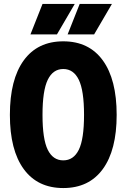

<svg xmlns="http://www.w3.org/2000/svg" viewBox="-20 -935 640 971"><path d="M300 16Q170 16 100 -80Q30 -176 30 -354Q30 -533 100 -629.5Q170 -726 300 -726Q430 -726 500 -629.5Q570 -533 570 -354Q570 -176 500 -80Q430 16 300 16ZM300 -124Q352 -124 378.5 -177.5Q405 -231 405 -354Q405 -477 378.5 -531.5Q352 -586 300 -586Q248 -586 221.5 -531.5Q195 -477 195 -354Q195 -231 221.5 -177.5Q248 -124 300 -124ZM134 -761 195 -915H358L268 -761ZM322 -761 383 -915H546L456 -761Z"/></svg>

Font: Geist Mono ExtraBold
Style: Regular
Weight: 800
Monospace: yes
Designer: Basement.studio, Andrés Briganti, Mateo Zaragoza
Foundry: Basement.studio, Vercel, Andrés Briganti, Guido Ferreyra, Mateo Zaragoza
Version: Version 1.500; ttfautohint (v1.8.4.7-5d5b)